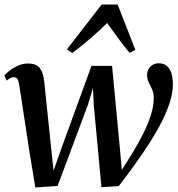

<svg xmlns="http://www.w3.org/2000/svg" viewBox="-22 -818 788 848"><path d="M134 10 107.5 -151.5 63 -442.5Q60 -462 54.5 -469.5Q49 -477 39.5 -477Q30.5 -477.5 23 -473Q15.5 -468.5 7.5 -462L-2.5 -484.5Q5.5 -494.5 21.2 -506.8Q37 -519 58 -528.2Q79 -537.5 102 -537.5Q138.5 -537.5 153.8 -517.2Q169 -497 173 -460.5L203 -173L214.5 -64L252.5 -172L382 -527H473L507 -167.5L516 -67.5L563.5 -143Q586.5 -181.5 604 -215Q621.5 -248.5 633.2 -278.2Q645 -308 651 -334.2Q657 -360.5 657 -384Q657.5 -406 650 -422.5Q642.5 -439 635 -454.2Q627.5 -469.5 627.5 -486.5Q627.5 -509.5 642.2 -524Q657 -538.5 678.5 -538.5Q702 -538.5 715.8 -526Q729.5 -513.5 735.5 -492.5Q741.5 -471.5 741.5 -446Q741.5 -410.5 729.2 -370Q717 -329.5 695 -285.5Q673 -241.5 643 -194Q613 -146.5 577.5 -97Q542 -47.5 503 3.5L426 9L392 -356L388.5 -429.5L366.5 -355.5L232.5 3ZM297.5 -584 273.5 -600 427 -798H497.5L576 -597.5L550.5 -584.5Q525.5 -614 501.5 -647Q477.5 -680 451 -716.5Q418 -683 380 -650.5Q342 -618 297.5 -584Z"/></svg>

Font: Merriweather 96pt Medium
Style: Italic
Weight: 500
Italic angle: -7.8°
Version: Version 2.101